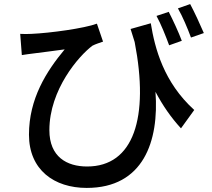

<svg xmlns="http://www.w3.org/2000/svg" viewBox="-20 -849 1040 941"><path d="M807 -791 747 -771C769 -731 792 -673 809 -627L871 -649C856 -690 827 -752 807 -791ZM912 -829 852 -808C875 -768 899 -711 916 -665L979 -687C961 -729 933 -790 912 -829ZM79 -683 87 -579C108 -582 124 -585 144 -587C178 -592 252 -600 297 -607C207 -499 122 -365 122 -189C122 -16 246 72 405 72C683 72 760 -157 742 -399C778 -331 819 -272 867 -220L932 -310C782 -446 739 -612 719 -735L620 -707L640 -643C712 -272 635 -33 407 -33C308 -33 222 -80 222 -211C222 -410 367 -576 433 -625C448 -633 471 -640 485 -645L455 -733C393 -710 226 -687 134 -683C116 -682 95 -682 79 -683Z"/></svg>

Font: Noto Sans CJK SC Medium
Style: Regular
Weight: 500
Designer: Ryoko NISHIZUKA 西塚涼子 (kana, bopomofo & ideographs); Paul D. Hunt (Latin, Greek & Cyrillic); Sandoll Communications 산돌커뮤니
Foundry: Adobe
Version: Version 2.004;hotconv 1.0.118;makeotfexe 2.5.65603